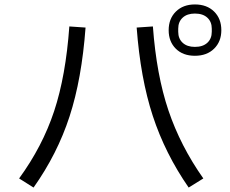

<svg xmlns="http://www.w3.org/2000/svg" viewBox="-20 -844 1034 864"><path d="M739 -708Q739 -760 771.5 -792Q804 -824 857 -824Q911 -824 943.5 -792Q976 -760 976 -708Q976 -657 943.5 -625Q911 -593 857 -593Q803 -593 771 -625Q739 -657 739 -708ZM933 -701V-715Q933 -746 913 -764.5Q893 -783 857 -783Q822 -783 802 -764.5Q782 -746 782 -715V-701Q782 -670 802 -651.5Q822 -633 857 -633Q893 -633 913 -651.5Q933 -670 933 -701ZM66 -41Q171 -185 223.5 -343.5Q276 -502 292 -725L365 -720Q348 -489 293 -320Q238 -151 131 0ZM668 -725Q684 -507 738 -347Q792 -187 895 -41L829 0Q723 -153 667.5 -322.5Q612 -492 595 -720Z"/></svg>

Font: IBM Plex Sans SC
Style: Regular
Weight: 400
Designer: Mike Abbink; Paul van der Laan; Pieter van Rosmalen; Eunyou Noh; Wujin Sim; Chorong Kim; Dohee Lee; Yejin We; Jinhee Kim
Foundry: Sandoll Inc.
Version: Version 1.000